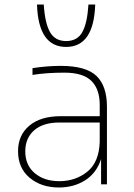

<svg xmlns="http://www.w3.org/2000/svg" viewBox="-20 -817 596 851"><path d="M144 -797H174Q179 -715 201.5 -675Q224 -635 273 -635Q323 -635 345 -675Q367 -715 372 -797H402Q396 -609 273 -609Q150 -609 144 -797ZM241 14Q163 14 111.5 -29Q60 -72 60 -147Q60 -218 110 -260Q160 -302 249 -302H422V-352Q422 -422 385 -458.5Q348 -495 265 -495Q187 -495 124 -485V-515Q189 -525 249 -525Q361 -525 407.5 -480.5Q454 -436 454 -344V0H428V-112Q408 -50 357.5 -18Q307 14 241 14ZM243 -14Q315 -14 367 -56Q419 -98 422 -188V-274H243Q171 -274 131.5 -239.5Q92 -205 92 -146Q92 -85 134 -49.5Q176 -14 243 -14Z"/></svg>

Font: Sora Thin
Style: Regular
Weight: 32
Designer: Jonathan Barnbrook, Julián Moncada
Foundry: Barnbrook Fonts
Version: Version 2.000